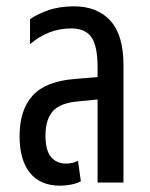

<svg xmlns="http://www.w3.org/2000/svg" viewBox="-20 -578 475 608"><path d="M170 10Q108 10 75 -30.5Q42 -71 42 -147Q42 -230 83.5 -275.5Q125 -321 218 -328L289 -334V-366Q289 -432 269.5 -460Q250 -488 206 -488Q133 -488 75 -438V-517Q95 -532 131.5 -545Q168 -558 214 -558Q288 -558 329.5 -512.5Q371 -467 371 -372V0H289V-263L228 -257Q170 -252 147 -225.5Q124 -199 124 -149Q124 -102 141.5 -81Q159 -60 189 -60Q211 -60 227 -69L236 -4Q223 3 205.5 6.5Q188 10 170 10Z"/></svg>

Font: Noto Sans Thai ExtCond
Style: Regular
Weight: 400
Width: 2
Designer: Monotype Design Team
Foundry: Monotype Imaging Inc.
Version: Version 2.002; ttfautohint (v1.8.4.7-5d5b)